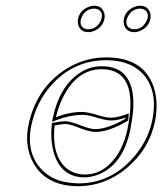

<svg xmlns="http://www.w3.org/2000/svg" viewBox="-20 -639 566 669"><path d="M411.6 -573.2Q418 -603.5 449.2 -615.2Q458.5 -619.1 467.8 -619.1Q496.1 -619.1 503.4 -592.8Q505.9 -582.5 503.9 -573.2Q497.6 -543 466.8 -530.8Q457.5 -526.9 448.2 -526.9Q419.9 -526.9 412.1 -553.2Q409.7 -563.5 411.6 -573.2ZM252 -573.2Q258.3 -603.5 289.1 -615.2Q298.3 -619.1 307.6 -619.1Q335.9 -619.1 343.3 -592.8Q345.7 -582.5 343.8 -573.2Q337.4 -543 306.6 -530.8Q297.4 -526.9 288.1 -526.9Q259.8 -526.9 252.4 -553.2Q250 -563.5 252 -573.2ZM79.6 -205.1Q105.5 -326.7 201.2 -392.6Q269.5 -439 350.1 -439Q480 -439 515.1 -336.9Q533.7 -281.7 519.5 -213.9Q499.5 -119.1 421.4 -53.2Q346.2 9.3 252.9 9.8Q141.1 9.8 95.7 -71.8Q64 -130.9 79.6 -205.1ZM426.8 -219.2Q359.9 -179.2 312 -179.2Q291 -179.2 244.6 -197.8Q221.2 -207 206.1 -207Q197.8 -207 170.4 -202.1Q159.7 -106.4 204.1 -59.6Q231.9 -31.7 275.4 -30.8Q336.4 -30.8 380.4 -87.4Q410.6 -127 423.8 -187Q467.3 -397 334.5 -397.9Q250.5 -397.9 201.7 -304.2Q184.1 -270 174.8 -230.5Q221.2 -249 266.1 -249Q286.6 -249 330.6 -234.9Q350.6 -229 366.7 -229Q394 -229.5 428.7 -244.1ZM421.4 -570.8Q416 -546.4 437.5 -538.6Q442.9 -537.1 448.2 -537.1Q474.1 -537.1 488.8 -562.5Q492.2 -569.3 494.1 -575.2Q499.5 -599.6 478 -607.4Q472.7 -608.9 467.8 -608.9Q441.9 -608.9 426.8 -583.5Q422.9 -576.7 421.4 -570.8ZM261.7 -570.8Q256.3 -546.4 277.3 -538.6Q282.7 -537.1 288.1 -537.1Q314 -537.1 329.1 -562.5Q332.5 -569.3 334 -575.2Q339.4 -599.6 318.4 -607.4Q313 -608.9 307.6 -608.9Q281.7 -608.9 266.6 -583.5Q263.2 -576.7 261.7 -570.8ZM89.4 -203.1Q69.3 -108.4 124.5 -48.8Q156.7 -15.1 206.1 -4.9Q228.5 -0.5 252.9 0Q368.2 0 448.2 -94.2Q495.6 -150.4 509.8 -216.3Q532.2 -321.8 478 -381.3Q447.8 -413.6 399.4 -424.3Q376 -429.2 350.1 -429.2Q235.8 -429.2 157.7 -340.8Q106.4 -282.2 89.4 -203.1ZM417 -225.1 417.5 -229Q388.7 -219.2 366.7 -219.2Q347.7 -219.2 305.7 -232.4Q284.2 -238.8 266.1 -238.8Q223.6 -238.3 178.7 -221.2L161.1 -214.4L165 -232.4Q188 -336.9 255.4 -383.3Q291.5 -408.2 334.5 -408.2Q432.1 -408.2 443.4 -305.2Q444.8 -292 444.8 -278.8Q444.8 -253.4 440.4 -224.6Q437.5 -205.1 433.6 -185.1Q408.2 -65.4 322.8 -30.8Q298.3 -21.5 275.4 -21Q189.5 -21 165.5 -113.8Q158.7 -141.6 158.7 -172.4Q158.7 -188 160.2 -203.1L161.1 -210.4L168.5 -211.9Q197.8 -216.8 206.1 -216.8Q225.1 -216.8 269 -199.2Q294.4 -189.5 312 -189Q354.5 -189.5 417 -225.1Z"/></svg>

Font: Linux Biolinum Outline O
Style: Italic
Weight: 400
Italic angle: -12°
Designer: Philipp H. Poll
Foundry: Philipp H. Poll
Version: Version 0.6.2